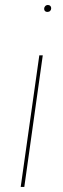

<svg xmlns="http://www.w3.org/2000/svg" viewBox="-20 -736 250 756"><path d="M166.5 -689Q160.6 -689 157.2 -692.4Q153.8 -695.8 153.8 -701.2Q153.8 -707.5 158 -711.9Q162.1 -716.3 168.9 -716.3Q174.8 -716.3 178.2 -712.6Q181.6 -709 181.6 -703.6Q181.6 -697.3 177.5 -693.1Q173.3 -689 166.5 -689ZM148.4 -518.1 75.7 0H61.5L134.8 -518.1Z"/></svg>

Font: Fira Sans Compressed Hair
Style: Italic
Weight: 100
Width: 3
Italic angle: -8°
Designer: Carrois Corporate & Edenspiekermann AG
Foundry: Carrois Corporate GbR & Edenspiekermann AG
Version: Version 4.203;PS 004.203;hotconv 1.0.88;makeotf.lib2.5.64775